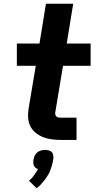

<svg xmlns="http://www.w3.org/2000/svg" viewBox="-20 -755 540 1036"><path d="M393 0H309Q284 0 260 -3Q236 -6 214 -14.5Q192 -23 173.5 -37.5Q155 -52 144.5 -72.5Q134 -93 132 -117.5Q130 -142 134 -167L173 -400H71V-520H193L228 -735H375L340 -520H469V-400H320L278 -147Q277 -141 279 -135Q281 -129 285.5 -125.5Q290 -122 296.5 -121Q303 -120 309 -120H393ZM178 261 136 220Q141 216 145 212.5Q149 209 152.5 205Q156 201 159.5 196.5Q163 192 166 187.5Q169 183 173 177Q177 171 179 168L180 166L185 157Q181 156 178 154.5Q175 153 172.5 151Q170 149 168 146.5Q166 144 164 140.5Q162 137 161 134Q160 131 160 127.5Q160 124 160 119Q160 114 160 112L161 107Q162 102 163 97Q164 92 166 87.5Q168 83 171 78.5Q174 74 178 70Q182 66 186.5 63.5Q191 61 195.5 59Q200 57 206.5 55.5Q213 54 216 54H223Q227 54 231 54.5Q235 55 238 55.5Q241 56 245 57Q249 58 252 60Q255 62 258 64.5Q261 67 263 70Q265 73 265.5 76.5Q266 80 267 83.5Q268 87 268.5 92Q269 97 268 99L267 107Q266 115 264 122.5Q262 130 260 138Q258 146 255 153.5Q252 161 249.5 168.5Q247 176 242.5 183.5Q238 191 233.5 198Q229 205 224.5 211.5Q220 218 214 224.5Q208 231 201 239.5Q194 248 191 250L187 253Z"/></svg>

Font: Iosevka Aile Heavy
Style: Italic
Weight: 900
Italic angle: -9°
Designer: Belleve Invis
Foundry: Belleve Invis
Version: Version 31.1.0; ttfautohint (v1.8.4)